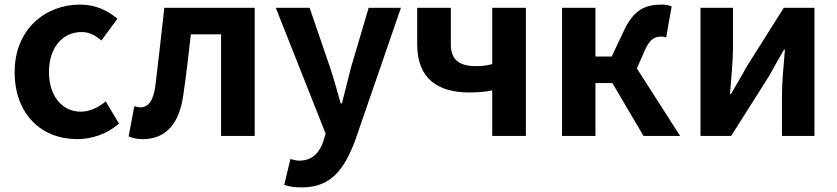

<svg xmlns="http://www.w3.org/2000/svg" viewBox="-20 -594 3657 839"><path d="M317 14C379 14 447 -7 500 -54L442 -151C411 -125 373 -106 333 -106C252 -106 194 -174 194 -279C194 -385 252 -454 337 -454C369 -454 395 -441 423 -417L493 -512C452 -547 399 -574 330 -574C178 -574 44 -466 44 -279C44 -94 162 14 317 14Z M604 14C705 14 764 -54 781 -179C794 -266 804 -356 814 -444H946V0H1093V-560H698C685 -446 673 -332 659 -219C650 -152 627 -125 594 -125C583 -125 575 -128 567 -130L542 2C561 10 580 14 604 14Z M1299 225C1424 225 1484 149 1533 17L1732 -560H1591L1514 -300C1501 -248 1487 -194 1474 -142H1469C1453 -196 1439 -250 1422 -300L1333 -560H1185L1403 -10L1393 23C1377 72 1345 108 1288 108C1275 108 1259 104 1249 101L1222 214C1244 221 1266 225 1299 225Z M2131 0H2278V-560H2131V-314C2108 -308 2088 -305 2061 -305C1983 -305 1950 -336 1950 -400V-560H1803V-400C1803 -249 1895 -190 2030 -190C2077 -190 2099 -193 2131 -199Z M2763 -295 2797 -372C2820 -426 2843 -434 2871 -434C2879 -434 2885 -432 2891 -430L2915 -566C2903 -571 2888 -574 2873 -574C2798 -574 2748 -551 2704 -455L2653 -347H2582V-560H2436V0H2582V-231H2656L2792 0H2952Z M3041 0H3175L3339 -259C3357 -292 3387 -344 3406 -377H3410C3404 -307 3397 -233 3397 -176V0H3539V-560H3405L3241 -300C3224 -267 3193 -216 3174 -183H3170C3175 -252 3183 -327 3183 -383V-560H3041Z"/></svg>

Font: Source Han Sans Old Style Bold
Style: Regular
Weight: 700
Designer: Ryoko NISHIZUKA (kana & ideographs); Paul D. Hunt (Latin, Greek & Cyrillic); Wenlong ZHANG (bopomofo); Sandoll Communica
Foundry: Adobe Systems Incorporated
Version: Version 1.004;PS 1.004;hotconv 1.0.81;makeotf.lib2.5.63406